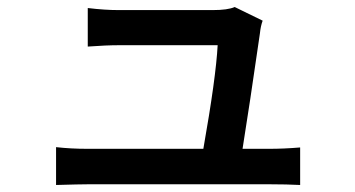

<svg xmlns="http://www.w3.org/2000/svg" viewBox="-20 -524 1017 550"><path d="M732.4 -464.8Q726.6 -449.2 724.6 -428.7Q694.3 -218.8 674.8 -97.7H751Q793 -97.7 839.8 -101.6V5.9Q800.8 3.9 753.9 3.9H231.4Q209 3.9 140.6 5.9V-102.5Q182.6 -97.7 231.4 -97.7H562.5Q598.6 -301.8 603.5 -394.5H321.3Q284.2 -394.5 231.4 -390.6V-501Q280.3 -495.1 320.3 -495.1H588.9Q632.8 -495.1 652.3 -503.9Z"/></svg>

Font: Min Sans SemiBold
Style: Regular
Weight: 600
Designer: Jinseong-Kim, NotoSansCJK, Nunito
Foundry: Jinseong-Kim
Version: Version 1.400;Glyphs 3.1.2 (3151)